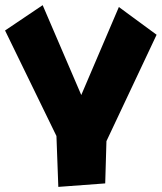

<svg xmlns="http://www.w3.org/2000/svg" viewBox="-29 -525 630 748"><path d="M137.2 -504.9 287.6 -154.8 434.1 -497.6 581.1 -389.6 385.7 24.9 380.9 189.5 198.2 203.1 190.9 4.9 -9.3 -406.2Z"/></svg>

Font: Lapsus Pro (theguybrush.com)
Style: Bold
Weight: 700
Designer: Jose Roses
Version: Version 1.00 February 9, 2018, initial release